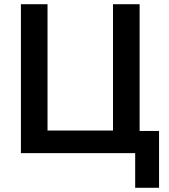

<svg xmlns="http://www.w3.org/2000/svg" viewBox="-20 -725 802 909"><path d="M620 164V0H79V-705H205V-107H515V-705H641V-105H733V164Z"/></svg>

Font: Nunito Sans 10pt SemiCondensed
Style: Bold
Weight: 700
Width: 4
Designer: Vernon Adams
Foundry: Vernon Adams
Version: Version 3.101;gftools[0.9.27]